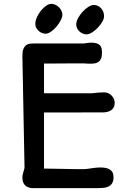

<svg xmlns="http://www.w3.org/2000/svg" viewBox="-20 -981 685 1001"><path d="M96.7 0ZM96.7 -55.2Q96.7 -63.5 98.9 -72.8Q101.1 -82 103.5 -89.8L107.9 -105.5L96.7 -689.5Q96.7 -713.4 102.3 -726.6Q107.9 -739.7 116.7 -746.1Q125.5 -752.4 137 -753.4Q148.4 -754.4 160.2 -754.4H417.5Q426.3 -755.4 437.3 -757.1Q448.2 -758.8 452.6 -758.8Q471.2 -758.8 482.7 -755.4Q494.1 -752 500.7 -745.4Q507.3 -738.8 509.5 -729Q511.7 -719.2 511.7 -706.1Q511.7 -687.5 507.1 -676.3Q502.4 -665 494.4 -658.9Q486.3 -652.8 475.6 -650.9Q464.8 -648.9 452.6 -648.9Q447.3 -648.9 438.5 -649.2Q429.7 -649.4 419.9 -650.4Q372.6 -650.4 343.5 -650.4Q314.5 -650.4 297.1 -650.1Q279.8 -649.9 270.8 -649.9Q261.7 -649.9 254.9 -649.9H209.5V-495.1Q212.4 -495.1 216.6 -494.9Q220.7 -494.6 229.5 -494.6Q238.3 -494.6 253.7 -494.6Q269 -494.6 294.9 -494.6Q320.8 -494.6 358.9 -494.6Q397 -494.6 451.2 -494.6Q456.5 -494.6 463.4 -495.1Q470.2 -495.6 477.1 -496.6Q485.8 -497.6 497.6 -498.5Q509.3 -499.5 522.9 -499.5Q536.1 -499.5 546.4 -494.1Q556.6 -488.8 563.7 -480.7Q570.8 -472.7 574.5 -463.4Q578.1 -454.1 578.1 -445.8Q578.1 -419.4 560.8 -407.2Q543.5 -395 516.1 -395L209.5 -394.5V-102.1Q257.8 -102.1 306.6 -100.6Q355.5 -99.1 408.7 -99.1Q423.3 -99.1 435.5 -100.6Q447.8 -102.1 459 -104Q469.2 -105.5 479.7 -106.7Q490.2 -107.9 502.9 -107.9Q517.6 -107.9 530 -105.7Q542.5 -103.5 551.8 -97.9Q561 -92.3 566.4 -82.8Q571.8 -73.2 571.8 -58.6Q571.8 -37.1 564.5 -25.4Q557.1 -13.7 544.7 -8.1Q532.2 -2.4 516.4 -1.2Q500.5 0 483.4 0H154.8Q142.1 0 131.6 -2.9Q121.1 -5.9 113.3 -12.5Q105.5 -19 101.1 -29.5Q96.7 -40 96.7 -55.2ZM217.8 -805.2Q209 -805.2 199.5 -808.8Q189.9 -812.5 182.1 -819.3Q174.3 -826.2 169.2 -835.4Q164.1 -844.7 164.1 -856.4Q164.1 -872.1 172.1 -890.4Q180.2 -908.7 192.6 -924.3Q205.1 -939.9 219.7 -950.4Q234.4 -960.9 247.1 -960.9Q258.3 -960.9 268.8 -956.1Q279.3 -951.2 287.4 -943.1Q295.4 -935.1 300.3 -925Q305.2 -915 305.2 -904.8Q305.2 -892.1 296.4 -874.8Q287.6 -857.4 274.4 -842Q261.2 -826.7 245.8 -815.9Q230.5 -805.2 217.8 -805.2ZM431.2 -801.8Q422.4 -801.8 412.8 -805.4Q403.3 -809.1 395.5 -815.9Q387.7 -822.8 382.6 -832.3Q377.4 -841.8 377.4 -853Q377.4 -868.7 387 -886.5Q396.5 -904.3 410.6 -919.7Q424.8 -935.1 440.7 -945.1Q456.5 -955.1 469.7 -955.1Q481 -955.1 490.7 -950.2Q500.5 -945.3 507.6 -937.3Q514.6 -929.2 518.6 -918.7Q522.5 -908.2 522.5 -896.5V-896Q522.5 -883.3 512.9 -866.9Q503.4 -850.6 489.5 -836.2Q475.6 -821.8 459.7 -811.8Q443.8 -801.8 431.2 -801.8Z"/></svg>

Font: Autour One
Style: Regular
Weight: 400
Version: Version 1.007; ttfautohint (v0.92) -l 24 -r 24 -G 200 -x 7 -